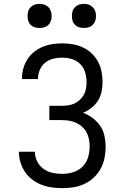

<svg xmlns="http://www.w3.org/2000/svg" viewBox="-20 -968 640 996"><path d="M302 8Q275 8 247.5 4Q220 0 194.5 -10Q169 -20 146.5 -37Q124 -54 109 -77Q94 -100 86 -126.5Q78 -153 78 -181H161Q161 -155 172.5 -131.5Q184 -108 205 -92.5Q226 -77 251.5 -71.5Q277 -66 302 -66Q331 -66 359 -74.5Q387 -83 407.5 -103Q428 -123 436.5 -151Q445 -179 445 -207Q445 -227 441.5 -245.5Q438 -264 429 -281Q420 -298 405.5 -311Q391 -324 374 -331.5Q357 -339 338 -342Q319 -345 300 -345H236V-419H300Q317 -419 334 -421.5Q351 -424 366 -431Q381 -438 394 -450Q407 -462 415 -476.5Q423 -491 426 -508Q429 -525 429 -542Q429 -568 421.5 -593Q414 -618 396 -636Q378 -654 353 -661.5Q328 -669 303 -669Q279 -669 256 -663.5Q233 -658 214.5 -643Q196 -628 186.5 -605.5Q177 -583 177 -560V-558H94V-561Q94 -587 101 -612.5Q108 -638 122 -660Q136 -682 156.5 -698.5Q177 -715 201 -725Q225 -735 251 -739Q277 -743 303 -743Q330 -743 357 -738.5Q384 -734 409 -722.5Q434 -711 454.5 -692Q475 -673 488 -649Q501 -625 506.5 -598Q512 -571 512 -544Q512 -518 507 -493Q502 -468 488.5 -446.5Q475 -425 455 -409Q435 -393 411 -383Q438 -373 461 -355.5Q484 -338 500 -314.5Q516 -291 522 -262.5Q528 -234 528 -206Q528 -177 522 -147.5Q516 -118 502 -92.5Q488 -67 466 -46.5Q444 -26 417 -13.5Q390 -1 361 3.5Q332 8 302 8ZM415 -823Q402 -823 390 -826.5Q378 -830 369 -839Q360 -848 356.5 -860Q353 -872 353 -885Q353 -898 356.5 -910Q360 -922 369 -931Q378 -940 390 -944Q402 -948 415 -948Q428 -948 440 -944Q452 -940 461 -931Q470 -922 474 -910Q478 -898 478 -885Q478 -872 474 -860Q470 -848 461 -839Q452 -830 440 -826.5Q428 -823 415 -823ZM185 -823Q172 -823 160 -826.5Q148 -830 139 -839Q130 -848 126.5 -860Q123 -872 123 -885Q123 -898 126.5 -910Q130 -922 139 -931Q148 -940 160 -944Q172 -948 185 -948Q198 -948 210 -944Q222 -940 231 -931Q240 -922 244 -910Q248 -898 248 -885Q248 -872 244 -860Q240 -848 231 -839Q222 -830 210 -826.5Q198 -823 185 -823Z"/></svg>

Font: Iosevka Fixed Extended
Style: Regular
Weight: 400
Width: 7
Monospace: yes
Designer: Belleve Invis
Foundry: Belleve Invis
Version: Version 24.1.1; ttfautohint (v1.8.4)